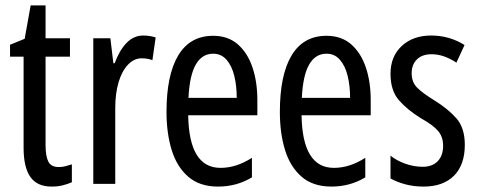

<svg xmlns="http://www.w3.org/2000/svg" viewBox="-20 -678 1766 708"><path d="M197 -62Q209 -62 221 -65Q233 -68 245 -72V-6Q229 1 211 5.5Q193 10 170 10Q117 10 92 -25.5Q67 -61 67 -133V-469H17V-513L71 -535L93 -658H148V-537H238V-469H148V-143Q148 -103 158 -82.5Q168 -62 197 -62Z M508 -547Q532 -547 554 -540L542 -456Q525 -463 502 -463Q474 -463 451.5 -439Q429 -415 417 -374Q405 -333 405 -280V0H324V-537H387L398 -445H403Q420 -492 446.5 -519.5Q473 -547 508 -547Z M766 -546Q821 -546 857 -514.5Q893 -483 911 -429.5Q929 -376 929 -309V-253H674Q677 -59 793 -59Q822 -59 850.5 -68Q879 -77 909 -96V-24Q853 10 784 10Q716 10 674 -26.5Q632 -63 613 -125Q594 -187 594 -265Q594 -402 637.5 -474Q681 -546 766 -546ZM766 -480Q725 -480 702 -440Q679 -400 675 -317H853Q853 -361 844 -398Q835 -435 815.5 -457.5Q796 -480 766 -480Z M1184 -546Q1239 -546 1275 -514.5Q1311 -483 1329 -429.5Q1347 -376 1347 -309V-253H1092Q1095 -59 1211 -59Q1240 -59 1268.5 -68Q1297 -77 1327 -96V-24Q1271 10 1202 10Q1134 10 1092 -26.5Q1050 -63 1031 -125Q1012 -187 1012 -265Q1012 -402 1055.5 -474Q1099 -546 1184 -546ZM1184 -480Q1143 -480 1120 -440Q1097 -400 1093 -317H1271Q1271 -361 1262 -398Q1253 -435 1233.5 -457.5Q1214 -480 1184 -480Z M1694 -144Q1694 -70 1654 -30Q1614 10 1542 10Q1505 10 1474 1.5Q1443 -7 1420 -20V-104Q1442 -86 1474 -74.5Q1506 -63 1539 -63Q1574 -63 1594 -83.5Q1614 -104 1614 -141Q1614 -173 1595.5 -195Q1577 -217 1532 -242Q1482 -273 1451 -308.5Q1420 -344 1420 -406Q1420 -470 1461.5 -508.5Q1503 -547 1570 -547Q1637 -547 1693 -512L1663 -447Q1642 -461 1619 -469.5Q1596 -478 1571 -478Q1537 -478 1517.5 -459Q1498 -440 1498 -408Q1498 -376 1517 -356Q1536 -336 1583 -307Q1633 -276 1663.5 -241Q1694 -206 1694 -144Z"/></svg>

Font: Noto Sans Lao UI ExtCond
Style: Regular
Weight: 400
Width: 2
Designer: Monotype Design Team
Foundry: Monotype Imaging Inc.
Version: Version 2.000; ttfautohint (v1.8.4.7-5d5b)